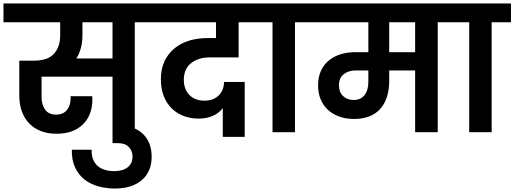

<svg xmlns="http://www.w3.org/2000/svg" viewBox="-41 -760 2958 1104"><path d="M433 -556Q433 -517 424 -483.5Q415 -450 398 -424H606V-632H433ZM-21 -740H846V-632H734V0H606V-319H198V-203Q198 -159 218 -130Q238 -101 282 -101Q322 -101 343.5 -127Q365 -153 365 -194V-207H489Q490 -201 490 -195.5Q490 -190 490 -188Q490 -98 435.5 -44.5Q381 9 284 9Q231 9 191 -7.5Q151 -24 124 -53.5Q97 -83 83.5 -122.5Q70 -162 70 -209V-411H151Q234 -411 269.5 -451Q305 -491 305 -556V-632H-21Z M619 324Q571 324 526 312Q481 300 446.5 273.5Q412 247 391.5 204.5Q371 162 372 101H486Q485 134 494.5 157Q504 180 521.5 195Q539 210 563.5 217Q588 224 616 224Q665 224 693 202Q721 180 721 140Q721 108 700 85.5Q679 63 636 63H606V-38H636Q733 -38 782 11Q831 60 831 141Q831 227 774.5 275.5Q718 324 619 324Z M804 -740H1457L1456 -632H1331V-430H1164Q1100 -430 1058 -397Q1016 -364 1016 -301Q1016 -246 1048.5 -213.5Q1081 -181 1137 -181Q1158 -181 1177.5 -187.5Q1197 -194 1212.5 -207.5Q1228 -221 1237.5 -241.5Q1247 -262 1247 -289H1366V27H1240V-138Q1218 -109 1182 -93.5Q1146 -78 1100 -78Q1056 -78 1016.5 -92.5Q977 -107 947.5 -135.5Q918 -164 901 -206.5Q884 -249 884 -305Q884 -363 904.5 -407Q925 -451 961 -481Q997 -511 1045.5 -526Q1094 -541 1151 -541H1201V-632H804Z M1526 -632H1415V-740H1766V-632H1655V0H1526Z M1992 -185Q2033 -185 2055 -213Q2077 -241 2077 -289V-355H2005Q1962 -355 1935 -333Q1908 -311 1908 -270Q1908 -230 1932 -207.5Q1956 -185 1992 -185ZM2346 -632H2197V-460H2346ZM1724 -740H2587V-632H2476V0H2346V-355H2197V-296Q2197 -192 2145.5 -134Q2094 -76 1994 -76Q1947 -76 1909 -90Q1871 -104 1844 -129Q1817 -154 1802.5 -189.5Q1788 -225 1788 -269Q1788 -317 1804.5 -353Q1821 -389 1850 -412.5Q1879 -436 1917.5 -448Q1956 -460 2001 -460H2077V-632H1724Z M2657 -632H2546V-740H2897V-632H2786V0H2657Z"/></svg>

Font: Poppins SemiBold
Style: Regular
Weight: 600
Designer: Ninad Kale (Devanagari), Jonny Pinhorn (Latin)
Foundry: Indian Type Foundry
Version: Version 3.002 2017